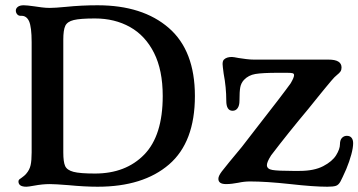

<svg xmlns="http://www.w3.org/2000/svg" viewBox="-20 -698 1359 728"><path d="M50 -10Q50 -15 53.5 -18Q57 -21 62 -24Q66 -27 71 -31Q76 -35 80 -40Q92 -54 96 -71.5Q100 -89 100 -120V-538Q100 -596 90 -618Q80 -639 60 -638H58Q50 -638 45 -644Q40 -650 40 -658Q40 -666 47.5 -672Q55 -678 70 -678Q82 -678 110 -674Q123 -672 138.5 -670Q154 -668 169 -668Q188 -668 230 -672Q288 -678 350 -678Q521 -678 620 -592Q719 -506 719 -334Q719 -159 621 -74.5Q523 10 350 10Q301 10 239 4Q189 0 169 0Q141 0 109 6Q87 10 80 10Q50 10 50 -10ZM597 -334Q597 -432 564 -497.5Q531 -563 473 -595.5Q415 -628 340 -628Q284 -628 259.5 -622Q235 -616 227.5 -600Q220 -584 220 -548V-120Q220 -84 227 -68.5Q234 -53 258.5 -46.5Q283 -40 340 -40Q457 -40 527 -112Q597 -184 597 -334ZM1081 0Q989 -10 928 -10Q906 -10 883 -5Q872 -3 860.5 -1.5Q849 0 837 0Q808 0 808 -20Q808 -26 811.5 -33Q815 -40 821 -48L825 -53Q837 -68 849 -83Q873 -112 897 -141L948 -207Q1052 -340 1082 -382Q1095 -404 1095 -413Q1095 -419 1089 -420.5Q1083 -422 1067 -422H1035Q975 -422 948.5 -417.5Q922 -413 905 -395Q894 -383 891 -367Q888 -351 888 -316Q888 -298 881 -288Q874 -278 862 -278Q838 -278 838 -316Q838 -367 828 -419Q824 -449 824 -455Q824 -467 829 -472Q839 -482 859 -482Q865 -482 885 -478Q898 -476 913.5 -474Q929 -472 943 -472H1226Q1275 -472 1275 -442Q1275 -433 1271 -427Q1267 -421 1258 -414Q1253 -410 1248 -405Q1241 -398 1213 -364L1195 -342Q1172 -314 1149 -285Q1072 -193 1008 -109Q992 -84 992 -72Q992 -57 1013 -53.5Q1034 -50 1089 -50H1116Q1171 -50 1205.5 -68Q1240 -86 1254.5 -109.5Q1269 -133 1269 -151Q1269 -167 1276.5 -175Q1284 -183 1295 -183Q1307 -183 1313 -175.5Q1319 -168 1319 -155Q1319 -138 1312 -112Q1305 -86 1293 -57Q1277 -21 1271 -10Q1264 3 1254 6.5Q1244 10 1221 10Q1169 10 1081 0Z"/></svg>

Font: Raigarh
Style: Regular
Weight: 400
Designer: jaikishan Patel
Foundry: MagicType
Version: Version 1.000;FEAKit 1.0